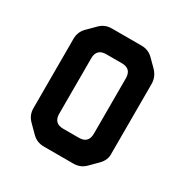

<svg xmlns="http://www.w3.org/2000/svg" viewBox="-122 -586 671 696"><g transform="rotate(30 213.5 -238.0)"><path d="M103 -11Q123 9 152 9H276Q305 9 325 -11L357 -43Q379 -65 377 -93V-383Q377 -411 357 -433L325 -465Q305 -485 276 -485H152Q123 -485 103 -465L70 -432Q50 -412 50 -383V-93Q50 -64 70 -44ZM141 -122V-354Q141 -394 181 -394H246Q286 -394 286 -354V-122Q286 -82 246 -82H181Q141 -82 141 -122Z"/></g></svg>

Font: WD-XL Lubrifont TC
Style: Regular
Weight: 400
Designer: [WD-XL Lubrifont] Copyright 2020-2022 (c) NightFurySL2001, Skr-ZERO; [ZCOOL QingKe HuangYou] Copyright 2018-2022 (c) The
Version: Version 2.001;hotconv 1.1.1;makeotfexe 2.6.0